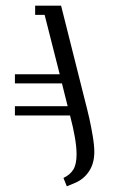

<svg xmlns="http://www.w3.org/2000/svg" viewBox="-20 -532 418 672"><path d="M32.2 -127.9V-160.2H216.8L196.8 -240.2H32.2V-272H189L136.2 -480H103V-512.2H193.8L273.9 -193.8Q286.6 -144.5 292.7 -117.4Q298.8 -90.3 304.4 -56.9Q310.1 -23.4 310.1 0Q310.1 39.6 291.7 67.4Q273.4 95.2 243.2 107.9L213.9 120.1L202.1 90.8Q225.1 80.1 236.6 61.5Q248 43 248 7.8Q248 -41 225.1 -127.9Z"/></svg>

Font: Gawaa
Style: Regular
Weight: 400
Designer: T. Christopher White
Version: Version 1.0